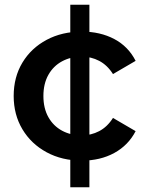

<svg xmlns="http://www.w3.org/2000/svg" viewBox="-20 -674 621 814"><path d="M278 120V-654H359V120ZM327 7Q243 7 177.5 -28.5Q112 -64 75 -126Q38 -188 38 -267Q38 -347 75 -408.5Q112 -470 177.5 -505Q243 -540 327 -540Q405 -540 464.5 -508.5Q524 -477 555 -416L459 -360Q435 -398 400.5 -416Q366 -434 326 -434Q280 -434 243 -414Q206 -394 185 -356.5Q164 -319 164 -267Q164 -215 185 -177.5Q206 -140 243 -120Q280 -100 326 -100Q366 -100 400.5 -118Q435 -136 459 -174L555 -118Q524 -58 464.5 -25.5Q405 7 327 7Z"/></svg>

Font: MOST Montserrat SemiBold
Style: Regular
Weight: 600
Designer: Julieta Ulanovsky
Foundry: Julieta Ulanovsky
Version: Version 8.000;March 11, 2024;FontCreator 15.0.0.2926 64-bit